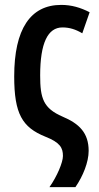

<svg xmlns="http://www.w3.org/2000/svg" viewBox="-20 -572 403 784"><path d="M230 -552C104 -552 38 -453 38 -260C38 -107 71 -52 165 -14C226 10 237 32 237 65C237 91 213 148 182 192H288C319 147 342 90 342 44C342 -29 304 -67 235 -96C157 -130 144 -170 144 -264C144 -396 175 -460 235 -460C264 -460 289 -452 316 -436L346 -522C309 -541 272 -552 230 -552Z"/></svg>

Font: Noto Sans Display Condensed Medium
Style: Regular
Weight: 500
Width: 3
Designer: Monotype Design Team
Foundry: Monotype Imaging Inc.
Version: Version 1.900